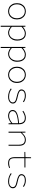

<svg xmlns="http://www.w3.org/2000/svg" viewBox="2250 -2928 900 5440"><g transform="rotate(90 2700.0 -208.0)"><path d="M300 12Q237 12 185 -17.5Q133 -47 101.5 -103Q70 -159 70 -238Q70 -318 101.5 -374.5Q133 -431 185 -460.5Q237 -490 300 -490Q363 -490 415 -460.5Q467 -431 498.5 -374.5Q530 -318 530 -238Q530 -159 498.5 -103Q467 -47 415 -17.5Q363 12 300 12ZM300 -16Q357 -16 402 -44Q447 -72 472.5 -122Q498 -172 498 -238Q498 -304 472.5 -354.5Q447 -405 402 -433.5Q357 -462 300 -462Q243 -462 198.5 -433.5Q154 -405 128 -354.5Q102 -304 102 -238Q102 -172 128 -122Q154 -72 198.5 -44Q243 -16 300 -16Z M710 222V-478H736L740 -406H742Q779 -442 828.5 -466Q878 -490 926 -490Q995 -490 1040 -460Q1085 -430 1107.5 -375Q1130 -320 1130 -246Q1130 -165 1098.5 -107.5Q1067 -50 1016 -19Q965 12 904 12Q870 12 824 -6.5Q778 -25 740 -58H738L740 42V222ZM906 -16Q962 -16 1005.5 -45.5Q1049 -75 1073.5 -127Q1098 -179 1098 -246Q1098 -307 1080.5 -356Q1063 -405 1025 -433.5Q987 -462 924 -462Q884 -462 836 -439Q788 -416 740 -368V-92Q785 -51 831 -33.5Q877 -16 906 -16Z M1310 222V-478H1336L1340 -406H1342Q1379 -442 1428.5 -466Q1478 -490 1526 -490Q1595 -490 1640 -460Q1685 -430 1707.5 -375Q1730 -320 1730 -246Q1730 -165 1698.5 -107.5Q1667 -50 1616 -19Q1565 12 1504 12Q1470 12 1424 -6.5Q1378 -25 1340 -58H1338L1340 42V222ZM1506 -16Q1562 -16 1605.5 -45.5Q1649 -75 1673.5 -127Q1698 -179 1698 -246Q1698 -307 1680.5 -356Q1663 -405 1625 -433.5Q1587 -462 1524 -462Q1484 -462 1436 -439Q1388 -416 1340 -368V-92Q1385 -51 1431 -33.5Q1477 -16 1506 -16Z M2100 12Q2037 12 1985 -17.5Q1933 -47 1901.5 -103Q1870 -159 1870 -238Q1870 -318 1901.5 -374.5Q1933 -431 1985 -460.5Q2037 -490 2100 -490Q2163 -490 2215 -460.5Q2267 -431 2298.5 -374.5Q2330 -318 2330 -238Q2330 -159 2298.5 -103Q2267 -47 2215 -17.5Q2163 12 2100 12ZM2100 -16Q2157 -16 2202 -44Q2247 -72 2272.5 -122Q2298 -172 2298 -238Q2298 -304 2272.5 -354.5Q2247 -405 2202 -433.5Q2157 -462 2100 -462Q2043 -462 1998.5 -433.5Q1954 -405 1928 -354.5Q1902 -304 1902 -238Q1902 -172 1928 -122Q1954 -72 1998.5 -44Q2043 -16 2100 -16Z M2722 12Q2647 12 2587.5 -11Q2528 -34 2486 -64L2504 -88Q2543 -57 2594 -36.5Q2645 -16 2724 -16Q2802 -16 2842 -47Q2882 -78 2882 -118Q2882 -135 2876.5 -151Q2871 -167 2854 -181.5Q2837 -196 2801.5 -209Q2766 -222 2706 -234Q2616 -252 2565 -283Q2514 -314 2514 -366Q2514 -416 2557.5 -453Q2601 -490 2696 -490Q2742 -490 2792 -474Q2842 -458 2876 -432L2858 -408Q2827 -432 2785.5 -447Q2744 -462 2694 -462Q2637 -462 2605 -448.5Q2573 -435 2559.5 -413.5Q2546 -392 2546 -368Q2546 -328 2586 -304Q2626 -280 2710 -263Q2794 -246 2838 -226Q2882 -206 2898 -180.5Q2914 -155 2914 -120Q2914 -85 2891.5 -55Q2869 -25 2826 -6.5Q2783 12 2722 12Z M3264 12Q3222 12 3183.5 -1.5Q3145 -15 3120.5 -43.5Q3096 -72 3096 -117Q3096 -197 3184 -238.5Q3272 -280 3470 -298Q3470 -340 3457 -377.5Q3444 -415 3412 -438.5Q3380 -462 3322 -462Q3284 -462 3248.5 -451Q3213 -440 3184 -424Q3155 -408 3136 -394L3120 -418Q3137 -431 3168.5 -448Q3200 -465 3240.5 -477.5Q3281 -490 3324 -490Q3388 -490 3426.5 -465Q3465 -440 3482.5 -399Q3500 -358 3500 -310V0H3474L3470 -74H3468Q3426 -40 3372 -14Q3318 12 3264 12ZM3266 -16Q3314 -16 3365 -39Q3416 -62 3470 -108V-272Q3341 -260 3266 -239.5Q3191 -219 3159.5 -189Q3128 -159 3128 -118Q3128 -81 3148.5 -58.5Q3169 -36 3200.5 -26Q3232 -16 3266 -16Z M3710 0V-478H3736L3740 -382H3744Q3787 -429 3832.5 -459.5Q3878 -490 3936 -490Q4024 -490 4067 -443Q4110 -396 4110 -298V0H4080V-294Q4080 -379 4046 -420.5Q4012 -462 3936 -462Q3882 -462 3839 -433.5Q3796 -405 3740 -346V0Z M4598 12Q4534 12 4498 -11.5Q4462 -35 4447 -77.5Q4432 -120 4432 -176V-450H4284V-474L4432 -478L4436 -638H4462V-478H4724V-450H4462V-172Q4462 -124 4473 -89Q4484 -54 4514 -35Q4544 -16 4600 -16Q4639 -16 4670.5 -23Q4702 -30 4732 -42L4742 -18Q4709 -5 4675.5 3.5Q4642 12 4598 12Z M5122 12Q5047 12 4987.5 -11Q4928 -34 4886 -64L4904 -88Q4943 -57 4994 -36.5Q5045 -16 5124 -16Q5202 -16 5242 -47Q5282 -78 5282 -118Q5282 -135 5276.5 -151Q5271 -167 5254 -181.5Q5237 -196 5201.5 -209Q5166 -222 5106 -234Q5016 -252 4965 -283Q4914 -314 4914 -366Q4914 -416 4957.5 -453Q5001 -490 5096 -490Q5142 -490 5192 -474Q5242 -458 5276 -432L5258 -408Q5227 -432 5185.5 -447Q5144 -462 5094 -462Q5037 -462 5005 -448.5Q4973 -435 4959.5 -413.5Q4946 -392 4946 -368Q4946 -328 4986 -304Q5026 -280 5110 -263Q5194 -246 5238 -226Q5282 -206 5298 -180.5Q5314 -155 5314 -120Q5314 -85 5291.5 -55Q5269 -25 5226 -6.5Q5183 12 5122 12Z"/></g></svg>

Font: Source Code Pro ExtraLight ExtraLight
Style: Regular
Weight: 250
Monospace: yes
Version: Version 1.018;hotconv 1.0.116;makeotfexe 2.5.65601